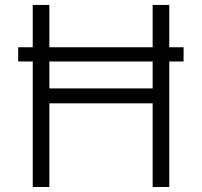

<svg xmlns="http://www.w3.org/2000/svg" viewBox="-20 -747 806 767"><path d="M713.4 -558.2H656.2V-727.3H589.8V-558.2H177.2V-727.3H110.8V-558.2H52.6V-501.4H110.8V0H177.2V-334.2H589.8V0H656.2V-501.4H713.4ZM589.8 -501.4V-393.8H177.2V-501.4Z"/></svg>

Font: Karasuma Gothic
Style: Light
Weight: 300
Designer: Rasmus Andersson / Ryoko Nishizuka
Foundry: rsms
Version: Version 1.00